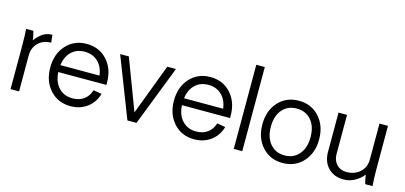

<svg xmlns="http://www.w3.org/2000/svg" viewBox="-63 -1117 3252 1543"><g transform="rotate(15 1563.0 -345.5)"><path d="M55.2 -500H116.2Q126.5 -462.9 130.9 -424.8Q160.6 -465.3 194.1 -487.1Q227.5 -508.8 272 -508.8L278.8 -444.8Q213.4 -444.8 172.1 -404.1Q130.9 -363.3 130.9 -298.8V0H60.1V-359.9Q60.1 -455.1 55.2 -500Z M559.1 -509.8Q663.6 -509.8 729.5 -437.3Q795.4 -364.7 795.4 -251V-231.9H395Q399.4 -150.9 443.6 -104Q487.8 -57.1 559.1 -57.1Q614.7 -57.1 653.1 -85Q691.4 -112.8 707 -164.1L776.4 -151.9Q755.4 -78.6 697.3 -35.4Q639.2 7.8 559.1 7.8Q455.1 7.8 389.2 -64.5Q323.2 -136.7 323.2 -251Q323.2 -365.2 389.2 -437.5Q455.1 -509.8 559.1 -509.8ZM559.1 -444.8Q492.7 -444.8 449.5 -403.6Q406.2 -362.3 397 -290H722.2Q712.9 -362.8 669.4 -403.8Q626 -444.8 559.1 -444.8Z M1230 -500H1302.2L1107.9 0H1032.2L837.9 -500H910.2L1070.3 -77.1Z M1587.9 -509.8Q1692.4 -509.8 1758.3 -437.3Q1824.2 -364.7 1824.2 -251V-231.9H1423.8Q1428.2 -150.9 1472.4 -104Q1516.6 -57.1 1587.9 -57.1Q1643.6 -57.1 1681.9 -85Q1720.2 -112.8 1735.8 -164.1L1805.2 -151.9Q1784.2 -78.6 1726.1 -35.4Q1668 7.8 1587.9 7.8Q1483.9 7.8 1418 -64.5Q1352.1 -136.7 1352.1 -251Q1352.1 -365.2 1418 -437.5Q1483.9 -509.8 1587.9 -509.8ZM1587.9 -444.8Q1521.5 -444.8 1478.3 -403.6Q1435.1 -362.3 1425.8 -290H1751Q1741.7 -362.8 1698.2 -403.8Q1654.8 -444.8 1587.9 -444.8Z M1917 0V-700.2H1987.8V0Z M2323.7 7.8Q2219.7 7.8 2153.8 -64.5Q2087.9 -136.7 2087.9 -251Q2087.9 -365.2 2153.8 -437.5Q2219.7 -509.8 2323.7 -509.8Q2428.2 -509.8 2494.1 -437.3Q2560.1 -364.7 2560.1 -251Q2560.1 -137.2 2494.1 -64.7Q2428.2 7.8 2323.7 7.8ZM2158.7 -251Q2158.7 -161.1 2203.6 -108.2Q2248.5 -55.2 2323.7 -55.2Q2398.9 -55.2 2443.8 -108.2Q2488.8 -161.1 2488.8 -251Q2488.8 -339.8 2443.8 -392.3Q2398.9 -444.8 2323.7 -444.8Q2248.5 -444.8 2203.6 -392.3Q2158.7 -339.8 2158.7 -251Z M3071.8 0H3010.7Q2999.5 -40 2995.6 -75.2Q2964.8 -36.6 2922.4 -13.9Q2879.9 8.8 2831.5 8.8Q2751.5 8.8 2703.1 -41.3Q2654.8 -91.3 2654.8 -173.8V-500H2725.6V-173.8Q2725.6 -121.6 2756.8 -88.4Q2788.1 -55.2 2837.4 -55.2Q2907.2 -55.2 2951.4 -95.9Q2995.6 -136.7 2995.6 -201.2V-500H3066.4V-140.1Q3066.4 -49.8 3071.8 0Z"/></g></svg>

Font: LT Superior
Style: Regular
Weight: 400
Designer: Daniel Lyons
Foundry: LyonsType
Version: Version 1.000